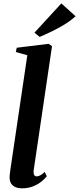

<svg xmlns="http://www.w3.org/2000/svg" viewBox="-20 -1068 453 1100"><path d="M172.5 -89.5Q171.5 -72.5 176.2 -65Q181 -57.5 190 -57.5Q198.5 -57.5 209.8 -63Q221 -68.5 236 -83L248 -58Q235 -41.5 214.8 -25.8Q194.5 -10 167 0.5Q139.5 11 104.5 11Q85.5 11 69.5 4.5Q53.5 -2 44 -16.2Q34.5 -30.5 35 -54Q35 -59 35.8 -66.5Q36.5 -74 37.8 -83Q39 -92 40 -100L136.5 -751.5L70.5 -770L76 -794.5L258.5 -817L278 -803.5ZM207 -856.5 177.5 -881 331.5 -1048.5 413 -975Q384.5 -949 348.8 -927.2Q313 -905.5 276.2 -887.8Q239.5 -870 207 -856.5Z"/></svg>

Font: Merriweather 96pt
Style: Bold Italic
Weight: 700
Italic angle: -7.8°
Version: Version 2.101